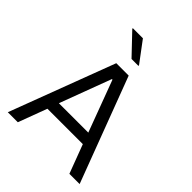

<svg xmlns="http://www.w3.org/2000/svg" viewBox="-251 -1049 1186 1186"><g transform="rotate(45 342.0 -456.5)"><path d="M28 0 287.6 -688H396L655.5 0H566L495.1 -188.3H185.8L115.5 0ZM211.8 -262.5H468.6L342.9 -599.5H337.9ZM335.9 -773 207.2 -908.2V-913.3H295.1L396.1 -778.2V-773Z"/></g></svg>

Font: Saira Thin
Style: Regular
Weight: 100
Designer: Hector Gatti with collaboration of the Omnibus-Type team
Foundry: Omnibus-Type
Version: Version 1.101